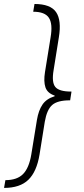

<svg xmlns="http://www.w3.org/2000/svg" viewBox="-64 -802 415 949"><path d="M106.5 -782.3Q185.4 -782.3 213.1 -742.2Q240.8 -702.1 226.9 -617.5L201 -455.6Q190.7 -395.6 209.2 -372.5Q227.6 -349.4 288 -349.4H289.4L282.7 -306.1H281.2Q220.2 -306.1 193.9 -283Q167.6 -259.9 157.3 -199.9L131.4 -38Q117.5 46.5 76.2 86.6Q34.8 126.8 -44 126.8L-37.3 88.4Q20.2 88.4 49.9 58.4Q79.5 28.4 90.6 -38L118.6 -209.5Q126.4 -256.4 146 -285.2Q165.5 -313.9 206 -326.3L206.3 -329.5Q170.1 -341.6 160.5 -370.6Q150.9 -399.5 158.4 -446L186.1 -617.5Q197.4 -683.9 177.7 -714Q158 -744 100.1 -744Z"/></svg>

Font: Inter UI Extra Light
Style: Italic
Weight: 200
Italic angle: -9.39999°
Designer: Rasmus Andersson
Foundry: rsms
Version: 3.2;8d6f07862